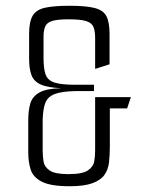

<svg xmlns="http://www.w3.org/2000/svg" viewBox="-20 -649 517 666"><path d="M222 -3Q156 -3 125.5 -18.5Q95 -34 86.5 -60.5Q78 -87 78 -120V-232Q78 -265 85 -289.5Q92 -314 116.5 -328Q141 -342 193 -343Q145 -345 121 -356Q97 -367 89 -389Q81 -411 81 -444V-531Q81 -573 93 -594Q105 -615 135.5 -622Q166 -629 221 -629Q277 -629 307.5 -621.5Q338 -614 349 -593Q360 -572 360 -531V-426L310 -410V-517Q310 -542 304 -556Q298 -570 278.5 -576Q259 -582 218 -582Q180 -582 161.5 -576.5Q143 -571 137 -557.5Q131 -544 131 -521V-448Q131 -411 138 -391Q145 -371 168 -363Q191 -355 241 -355H306V-333H241Q193 -332 169 -322.5Q145 -313 137 -291.5Q129 -270 128 -233V-128Q128 -108 131 -89Q134 -70 152.5 -57.5Q171 -45 217 -45Q266 -45 285 -58Q304 -71 307 -90Q310 -109 310 -128V-312H434L421 -273H361V-140Q361 -110 358 -85Q355 -60 342 -42Q329 -24 300.5 -13.5Q272 -3 222 -3Z"/></svg>

Font: Smooch Sans
Style: Regular
Weight: 400
Designer: Robert E. Leuschke
Foundry: Robert E. Leuschke
Version: Version 1.010; ttfautohint (v1.8.3)